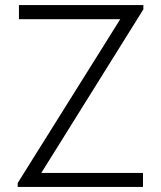

<svg xmlns="http://www.w3.org/2000/svg" viewBox="-20 -740 638 760"><path d="M50 0V-15.5L456 -664H55V-720H547.5V-703L143.5 -55.5H546V0Z"/></svg>

Font: Manrope ExtraLight Light
Style: Regular
Weight: 300
Version: Version 4.504